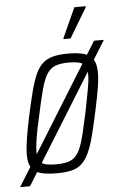

<svg xmlns="http://www.w3.org/2000/svg" viewBox="-77 -760 537 854"><g transform="rotate(-5 192.0 -333.0)"><path d="M-22 55 362 -565H406L22 55ZM147 8Q100 8 72.5 0Q45 -8 32.5 -28.5Q20 -49 20 -85Q20 -114 26.5 -155.5Q33 -197 45 -254Q59 -319 71 -365Q83 -411 96.5 -441Q110 -471 129 -487.5Q148 -504 175 -511Q202 -518 240 -518Q287 -518 314.5 -509.5Q342 -501 354.5 -480Q367 -459 367 -421Q367 -392 360 -351Q353 -310 341 -254Q327 -189 315.5 -144Q304 -99 290 -69Q276 -39 257.5 -22Q239 -5 212 1.5Q185 8 147 8ZM146 -32Q176 -32 196 -37Q216 -42 230.5 -55.5Q245 -69 255.5 -94Q266 -119 275.5 -158.5Q285 -198 297 -254Q308 -312 315.5 -350.5Q323 -389 323 -414Q323 -440 315 -454Q307 -468 289 -473Q271 -478 241 -478Q205 -478 182 -469.5Q159 -461 144 -437.5Q129 -414 117 -369.5Q105 -325 90 -254Q77 -198 70.5 -159Q64 -120 64 -95Q64 -69 72 -55.5Q80 -42 98 -37Q116 -32 146 -32ZM227 -584 228 -589 288 -721H339L338 -716L259 -584Z"/></g></svg>

Font: Saira Condensed ExtraLight
Style: Italic
Weight: 250
Width: 3
Italic angle: -12°
Designer: Hector Gatti with collaboration of the Omnibus-Type team
Foundry: Omnibus-Type
Version: Version 1.101